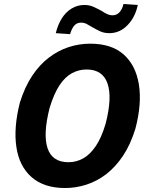

<svg xmlns="http://www.w3.org/2000/svg" viewBox="-20 -936 749 967"><path d="M308 11Q202 11 139.5 -43.5Q77 -98 62.5 -195.5Q48 -293 80 -419Q105 -499 142.5 -555Q180 -611 227 -646.5Q274 -682 326.5 -699Q379 -716 434 -716Q542 -716 603 -661.5Q664 -607 679.5 -510.5Q695 -414 662 -288Q637 -207 599 -150.5Q561 -94 514.5 -58.5Q468 -23 415 -6Q362 11 308 11ZM325 -119Q364 -119 398.5 -138Q433 -157 462 -199.5Q491 -242 512 -313Q546 -445 521.5 -515.5Q497 -586 416 -586Q377 -586 342.5 -567.5Q308 -549 280 -507Q252 -465 230 -393Q196 -260 219.5 -189.5Q243 -119 325 -119ZM333 -764 261 -769Q271 -811 291 -843Q311 -875 340.5 -893Q370 -911 405 -911Q430 -911 451 -901.5Q472 -892 490 -882Q505 -872 519 -865.5Q533 -859 547 -859Q568 -859 582 -874.5Q596 -890 602 -916L674 -911Q661 -849 622 -809Q583 -769 531 -769Q504 -769 484 -778.5Q464 -788 445 -799Q430 -808 417 -815Q404 -822 388 -822Q367 -822 354 -807Q341 -792 333 -764Z"/></svg>

Font: Nunito Sans 7pt Condensed ExtraBold
Style: Italic
Weight: 800
Width: 3
Italic angle: -9°
Designer: Vernon Adams
Foundry: Vernon Adams
Version: Version 3.101;gftools[0.9.27]